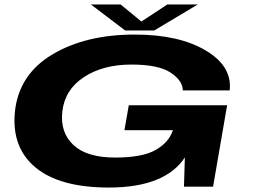

<svg xmlns="http://www.w3.org/2000/svg" viewBox="-20 -837 1135 861"><path d="M468 4Q720 4 809 -131L805 0H935.5L998.5 -365H557.5L538 -253H756L754.5 -251Q736.5 -197.5 677 -164Q617.5 -130.5 496 -130.5Q369.5 -130.5 309.2 -186.8Q249 -243 259.5 -337.5Q271 -435.5 356.8 -491.5Q442.5 -547.5 569 -547.5Q690 -547.5 744.5 -511.8Q799 -476 800 -431.5H1010Q1022 -540 902 -611Q782 -682 584.5 -682Q363.5 -682 214.2 -592.5Q65 -503 47 -337.5Q30.5 -176.5 139 -86.2Q247.5 4 468 4ZM541 -700.5H672L867 -817H730.5L614 -740.5L521 -817H387.5Z"/></svg>

Font: Anybody ExtraExpanded
Style: Bold Italic
Weight: 700
Width: 8
Italic angle: -10°
Version: Version 1.113;gftools[0.9.25]